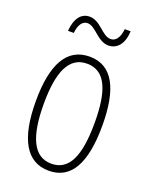

<svg xmlns="http://www.w3.org/2000/svg" viewBox="-136 -784 685 869"><g transform="rotate(20 206.0 -350.0)"><path d="M73 -615H101C105 -658 123 -678 145 -678C185 -678 214 -615 267 -615C306 -615 338 -646 340 -710H312C308 -670 292 -646 267 -646C224 -646 198 -709 144 -709C105 -709 78 -678 73 -615ZM366 -265C366 -437 319 -539 206 -539C97 -539 45 -444 45 -267C45 -84 100 10 207 10C314 10 366 -82 366 -265ZM83 -267C83 -421 119 -505 206 -505C296 -505 329 -416 329 -266C329 -101 291 -24 207 -24C122 -24 83 -108 83 -267Z"/></g></svg>

Font: Noto Sans Kannada ExtraCondensed ExtraLight
Style: Regular
Weight: 200
Width: 2
Designer: Jelle Bosma - Monotype Design Team
Foundry: Monotype Imaging Inc.
Version: Version 2.005